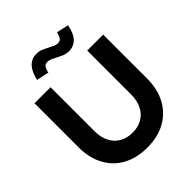

<svg xmlns="http://www.w3.org/2000/svg" viewBox="-251 -1068 1226 1226"><g transform="rotate(-45 362.5 -454.5)"><path d="M362 10Q267 10 197.5 -28Q128 -66 90 -136.5Q52 -207 52 -302V-700H197V-302Q197 -248 217.5 -207.5Q238 -167 275.5 -145.5Q313 -124 363 -124Q413 -124 450 -145.5Q487 -167 507.5 -207.5Q528 -248 528 -302V-700H672V-302Q672 -208 634 -137.5Q596 -67 526.5 -28.5Q457 10 362 10ZM253 -776 169 -794Q196 -915 283 -915Q311 -915 337.5 -902.5Q364 -890 388 -877.5Q412 -865 430 -865Q447 -865 457 -877Q467 -889 474 -919L556 -901Q544 -839 515.5 -809Q487 -779 443 -779Q416 -779 389.5 -791.5Q363 -804 339 -816.5Q315 -829 295 -829Q279 -829 269 -817Q259 -805 253 -776Z"/></g></svg>

Font: Red Hat Display ExtraBold
Style: Regular
Weight: 800
Designer: Pentagram, MCKL
Foundry: Pentagram, MCKL
Version: Version 1.023